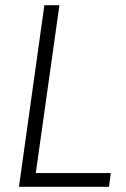

<svg xmlns="http://www.w3.org/2000/svg" viewBox="-20 -720 487 740"><path d="M104 -53H407L400 0H53L151 -700H209L112 -11Z"/></svg>

Font: Pathway Extreme 8pt Thin 12pt
Style: Italic
Weight: 100
Italic angle: -8°
Version: Version 1.001;gftools[0.9.26]